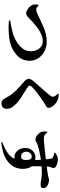

<svg xmlns="http://www.w3.org/2000/svg" viewBox="1025 -1895 950 3040"><g transform="rotate(90 1500.0 -375.0)"><path d="M305 -62Q412 -77 497 -100.5Q582 -124 660 -176Q715 -212 753.5 -265Q792 -318 792 -391Q792 -436 773.5 -479Q755 -522 719 -550Q683 -578 630 -578Q589 -578 547 -562.5Q505 -547 465.5 -522.5Q426 -498 392 -471Q358 -444 332.5 -420.5Q307 -397 293 -384Q260 -353 240 -334Q220 -315 189 -315Q166 -315 138 -330.5Q110 -346 87.5 -370Q65 -394 56 -419Q49 -441 50.5 -464Q52 -487 53 -505L67 -510Q75 -500 93 -486.5Q111 -473 133 -473Q139 -473 145.5 -474Q152 -475 161 -478Q170 -481 181 -485Q230 -505 283 -531Q336 -557 392.5 -582Q449 -607 509.5 -623.5Q570 -640 634 -640Q703 -640 759.5 -618Q816 -596 857 -558Q898 -520 920 -472Q942 -424 942 -372Q942 -304 918 -253.5Q894 -203 853.5 -166.5Q813 -130 763 -102Q719 -77 662.5 -62.5Q606 -48 544.5 -42Q483 -36 422.5 -36Q362 -36 308 -41Z M1617 77Q1593 77 1575 64.5Q1557 52 1546 36Q1536 19 1525.5 -0.5Q1515 -20 1495 -53Q1469 -97 1409.5 -156.5Q1350 -216 1264 -290Q1246 -305 1237.5 -323Q1229 -341 1229 -354Q1229 -371 1236 -386.5Q1243 -402 1260 -424Q1277 -444 1302 -473Q1327 -502 1355.5 -534Q1384 -566 1411.5 -597Q1439 -628 1460.5 -653.5Q1482 -679 1492 -693Q1503 -707 1507.5 -717.5Q1512 -728 1512 -739Q1512 -757 1496 -777.5Q1480 -798 1463 -817L1471 -830Q1497 -829 1522 -825.5Q1547 -822 1567 -812Q1602 -796 1629 -770.5Q1656 -745 1672 -718.5Q1688 -692 1688 -671Q1688 -653 1676.5 -642Q1665 -631 1645.5 -621Q1626 -611 1602 -595Q1574 -577 1540.5 -553.5Q1507 -530 1474.5 -506Q1442 -482 1415 -460Q1388 -438 1372 -422Q1353 -404 1344.5 -392.5Q1336 -381 1336 -371Q1336 -360 1347 -349.5Q1358 -339 1373 -329Q1419 -299 1472 -266.5Q1525 -234 1574.5 -197.5Q1624 -161 1657 -119Q1686 -83 1694.5 -58Q1703 -33 1703 -5Q1703 12 1695.5 31.5Q1688 51 1669 64Q1650 77 1617 77Z M2229 64Q2321 32 2393 -15.5Q2465 -63 2495 -132Q2444 -122 2405.5 -144Q2367 -166 2345 -207.5Q2323 -249 2323 -299Q2323 -347 2343.5 -383.5Q2364 -420 2398 -440.5Q2432 -461 2473 -461Q2541 -461 2580.5 -432.5Q2620 -404 2637 -359.5Q2654 -315 2654 -266Q2654 -184 2621.5 -122.5Q2589 -61 2531.5 -19Q2474 23 2398 47.5Q2322 72 2235 80ZM2457 -234Q2492 -234 2503 -256Q2514 -278 2514 -317Q2514 -349 2503.5 -375.5Q2493 -402 2461 -402Q2427 -402 2404.5 -377Q2382 -352 2382 -312Q2382 -283 2402.5 -258.5Q2423 -234 2457 -234ZM2183 -462Q2162 -462 2136.5 -478Q2111 -494 2091 -518Q2071 -542 2065 -565Q2061 -584 2061 -605Q2061 -626 2062 -643L2075 -649Q2096 -627 2109.5 -615Q2123 -603 2136 -599Q2149 -595 2166 -594Q2184 -593 2224.5 -596.5Q2265 -600 2317 -605.5Q2369 -611 2421 -617Q2473 -623 2516 -628Q2559 -633 2580 -635Q2666 -645 2713 -652.5Q2760 -660 2781.5 -665.5Q2803 -671 2809.5 -674Q2816 -677 2821 -677Q2853 -677 2884.5 -666.5Q2916 -656 2937 -636Q2958 -616 2958 -589Q2958 -558 2941 -550.5Q2924 -543 2897 -543Q2878 -543 2855 -547.5Q2832 -552 2800 -556.5Q2768 -561 2721 -562.5Q2674 -564 2606 -558Q2531 -552 2470 -541.5Q2409 -531 2364.5 -520.5Q2320 -510 2292 -501Q2268 -494 2250.5 -484.5Q2233 -475 2218 -468.5Q2203 -462 2183 -462ZM2517 -416Q2517 -425 2515.5 -451.5Q2514 -478 2511.5 -513.5Q2509 -549 2506 -586.5Q2503 -624 2499.5 -656.5Q2496 -689 2492 -708Q2490 -720 2485 -726.5Q2480 -733 2468 -739Q2455 -746 2436.5 -751.5Q2418 -757 2398 -761L2397 -772Q2417 -788 2443.5 -802Q2470 -816 2498 -816Q2531 -816 2563.5 -807.5Q2596 -799 2618 -784.5Q2640 -770 2640 -751Q2640 -729 2630.5 -710.5Q2621 -692 2619 -674Q2617 -656 2615.5 -614.5Q2614 -573 2613 -520Q2612 -467 2612 -414.5Q2612 -362 2613 -323Z"/></g></svg>

Font: Noto Serif JP ExtraLight Black
Style: Regular
Weight: 900
Version: Version 2.003-H1;hotconv 1.1.1;makeotfexe 2.6.0